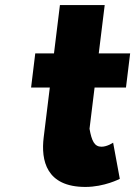

<svg xmlns="http://www.w3.org/2000/svg" viewBox="-20 -724 548 759"><path d="M193.4 -513H119.4L102.9 -378H176.9L152.7 -181C141.5 -90 162.6 15 317.6 15C392.7 15 453.6 -17 453.6 -17L427.2 -160C427.2 -160 404.2 -144 381.2 -144C353.2 -144 342.4 -167 333.9 -215L353.9 -378H478L494.5 -513H370.4L393.9 -704H216.9Z"/></svg>

Font: Hussar
Style: BdSuprExtOblOne
Weight: 700
Foundry: Cannot Into Space Fonts
Version: Version 2.00